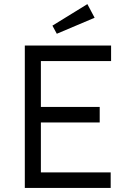

<svg xmlns="http://www.w3.org/2000/svg" viewBox="-20 -924 638 944"><path d="M102 0V-700H526.2V-623.7H181V-76.3H524.2V0ZM138.9 -321.8V-398.2H470.2V-321.8ZM259.3 -758 237.7 -797.9 409.6 -903.8 445.2 -836.7Z"/></svg>

Font: Lexend Medium
Style: Regular
Weight: 500
Designer: Bonnie Shaver-Troup, Thomas Jockin
Foundry: Lexend
Version: Version 1.005